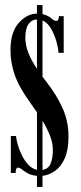

<svg xmlns="http://www.w3.org/2000/svg" viewBox="-20 -729 322 761"><path d="M126.5 12V-32Q104.5 -34 90.2 -42Q76 -50 67.2 -57.2Q58.5 -64.5 51.5 -64.5Q42 -64.5 42 -43.5H23V-190H43.5Q44.5 -176.5 50.2 -156Q56 -135.5 66.5 -114Q77 -92.5 92 -76.2Q107 -60 126.5 -56V-284Q121 -292 114.8 -300.5Q108.5 -309 102.5 -318Q54 -385 37.8 -433.8Q21.5 -482.5 21.5 -529.5Q21.5 -602 54.5 -638.5Q87.5 -675 126.5 -675V-709H148.5V-673Q171 -667.5 182.8 -656.8Q194.5 -646 203 -646Q213 -646 213.5 -665H232.5V-519.5H212Q211 -538 203.5 -564.8Q196 -591.5 182.5 -615.2Q169 -639 148.5 -648V-425Q155.5 -415.5 164 -404.5Q205 -352 228.2 -300Q251.5 -248 251.5 -188Q251.5 -134.5 236.5 -101.2Q221.5 -68 198 -51.5Q174.5 -35 148.5 -32V12ZM80.5 -579.5Q80.5 -550.5 91.8 -521Q103 -491.5 126.5 -456.5V-652Q105 -651 92.8 -633Q80.5 -615 80.5 -579.5ZM189.5 -134.5Q189.5 -162.5 178.2 -191.2Q167 -220 148.5 -250V-55.5Q171.5 -59.5 180.5 -80.5Q189.5 -101.5 189.5 -134.5Z"/></svg>

Font: Imbue 50pt SemiBold
Style: Regular
Weight: 600
Designer: Tyler Finck
Foundry: Etcetera Type Company
Version: Version 1.102; ttfautohint (v1.8.3)